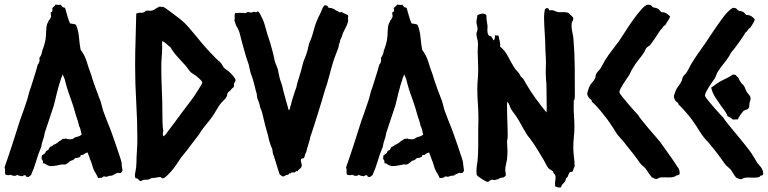

<svg xmlns="http://www.w3.org/2000/svg" viewBox="-30 -774 3383 846"><path d="M256.8 -739.3Q261.7 -721.7 266.6 -704.6Q271.5 -687.5 278.3 -670.9Q293 -668.9 296.4 -668Q299.8 -667 304.7 -665Q315.4 -639.6 317.9 -610.8Q320.3 -582 325.2 -554.7Q343.8 -530.3 352.1 -502.4Q360.4 -474.6 371.1 -446.3Q374 -436.5 375 -434.1Q376 -431.6 376 -429.7Q381.8 -413.1 387.7 -395.5Q393.6 -377.9 400.4 -361.3Q403.3 -352.5 406.7 -344.2Q410.2 -335.9 413.1 -328.1Q416 -318.4 418.5 -308.1Q420.9 -297.9 423.8 -288.1Q430.7 -268.6 438.5 -249Q446.3 -229.5 454.1 -210Q457 -203.1 465.3 -179.7Q473.6 -156.2 482.4 -130.4Q491.2 -104.5 498.5 -82.5Q505.9 -60.5 505.9 -55.7Q505.9 -47.9 507.3 -39.6Q508.8 -31.2 509.8 -22.5Q505.9 -12.7 500 -11.7Q494.1 -10.7 489.3 -12.7Q484.4 -10.7 480 -8.8Q475.6 -6.8 471.7 -4.9Q468.8 -3.9 466.8 -2Q464.8 0 461.9 0Q450.2 0 446.8 2.4Q443.4 4.9 436.5 4.9Q427.7 2 425.3 4.4Q422.9 6.8 420.9 7.8Q417 9.8 412.1 9.8Q407.2 9.8 402.3 10.7Q400.4 6.8 398.9 2.9Q397.5 -1 394.5 -5.9Q383.8 -21.5 379.4 -36.1Q375 -50.8 372.1 -59.6Q367.2 -70.3 363.8 -81.1Q360.4 -91.8 355.5 -102.5Q349.6 -100.6 344.7 -98.1Q339.8 -95.7 336.9 -91.8Q325.2 -91.8 325.2 -88.9Q325.2 -85.9 323.2 -83Q317.4 -81.1 314 -79.1Q310.5 -77.1 302.7 -78.1Q297.9 -73.2 293 -69.8Q288.1 -66.4 280.3 -65.4Q272.5 -57.6 264.2 -52.2Q255.9 -46.9 245.1 -49.8Q231.4 -46.9 217.8 -44.4Q204.1 -42 190.4 -42Q174.8 -46.9 170.9 -50.8Q167 -54.7 159.2 -54.7Q160.2 -68.4 153.3 -73.2Q153.3 -76.2 153.8 -82.5Q154.3 -88.9 156.2 -90.8Q168.9 -96.7 170.9 -103.5Q172.9 -110.4 181.6 -112.3Q183.6 -116.2 186 -119.6Q188.5 -123 190.4 -127Q195.3 -128.9 198.7 -129.9Q202.1 -130.9 204.1 -135.7Q209 -135.7 218.8 -142.1Q228.5 -148.4 231.4 -152.3Q239.3 -155.3 241.2 -157.7Q243.2 -160.2 246.1 -162.1Q255.9 -161.1 258.8 -164.1Q266.6 -160.2 276.4 -160.2Q280.3 -160.2 283.2 -160.6Q286.1 -161.1 290 -161.1Q297.9 -168.9 310.1 -171.4Q322.3 -173.8 330.1 -181.6Q327.1 -189.5 325.2 -200.7Q323.2 -211.9 318.4 -218.8Q316.4 -231.4 312 -243.2Q307.6 -254.9 304.7 -265.6Q293.9 -306.6 279.3 -345.7Q264.6 -384.8 254.9 -425.8Q252.9 -430.7 250.5 -436Q248 -441.4 246.1 -446.3Q241.2 -434.6 241.2 -433.1Q241.2 -431.6 239.3 -429.7Q238.3 -424.8 237.3 -421.4Q236.3 -418 234.4 -413.1Q231.4 -405.3 229 -396Q226.6 -386.7 224.6 -378.9Q219.7 -362.3 215.8 -344.2Q211.9 -326.2 207 -308.6Q197.3 -278.3 187 -248.5Q176.8 -218.8 167 -188.5Q165 -174.8 162.6 -167.5Q160.2 -160.2 157.7 -152.8Q155.3 -145.5 153.8 -138.7Q152.3 -131.8 152.3 -127.9Q138.7 -96.7 129.4 -64.5Q120.1 -32.2 106.4 -2Q102.5 0 99.6 2.9Q96.7 5.9 92.8 5.9Q85 5.9 84.5 2Q84 -2 80.1 -2Q76.2 -2 73.2 -0.5Q70.3 1 67.4 2.9Q62.5 1 56.2 0.5Q49.8 0 46.9 -3.9Q40 1 33.2 1Q25.4 1 17.6 -3.9Q11.7 -2 5.9 -2Q2.9 -2 -1 -2.9Q-4.9 -3.9 -6.8 -5.9Q-7.8 -9.8 -7.8 -13.7Q-7.8 -17.6 -7.8 -22.5Q-7.8 -32.2 -9.8 -37.1Q7.8 -86.9 24.4 -138.2Q41 -189.5 57.6 -242.2Q66.4 -266.6 74.7 -290Q83 -313.5 90.8 -337.9Q94.7 -351.6 97.7 -363.8Q100.6 -376 105.5 -387.7Q113.3 -413.1 121.6 -439Q129.9 -464.8 136.7 -490.2Q140.6 -493.2 141.6 -497.1Q142.6 -501 144.5 -505.9L143.6 -518.6Q150.4 -528.3 152.8 -535.6Q155.3 -543 156.2 -550.8Q161.1 -562.5 165 -576.2Q168.9 -589.8 170.9 -601.6Q172.9 -617.2 173.3 -637.2Q173.8 -657.2 178.7 -670.9Q180.7 -674.8 182.1 -676.3Q183.6 -677.7 183.6 -682.6Q185.5 -684.6 188 -687Q190.4 -689.5 191.4 -692.4Q196.3 -700.2 194.8 -706.1Q193.4 -711.9 193.4 -718.8Q202.1 -723.6 201.2 -727.5Q200.2 -731.4 200.2 -735.4Q200.2 -740.2 206.5 -744.6Q212.9 -749 214.8 -753.9Q220.7 -752.9 226.6 -752.4Q232.4 -752 238.3 -752.9Q245.1 -740.2 254.9 -740.2Z M568.4 11.7Q564.5 7.8 564.5 1Q564.5 -3.9 564.9 -7.3Q565.4 -10.7 566.4 -15.6Q571.3 -38.1 571.3 -61Q571.3 -84 573.2 -106.4Q574.2 -120.1 574.7 -133.8Q575.2 -147.5 575.2 -161.1Q575.2 -242.2 570.3 -322.8Q565.4 -403.3 565.4 -485.4Q565.4 -542 567.4 -599.1Q569.3 -656.2 570.3 -713.9Q579.1 -718.8 591.8 -717.8Q604.5 -716.8 612.3 -726.6Q617.2 -727.5 622.1 -727.1Q627 -726.6 631.8 -726.6Q642.6 -726.6 652.3 -733.4Q662.1 -740.2 673.8 -745.1Q679.7 -743.2 682.1 -743.7Q684.6 -744.1 687.5 -744.1Q690.4 -744.1 700.2 -737.3Q710 -730.5 721.7 -721.7Q733.4 -712.9 743.7 -705.1Q753.9 -697.3 756.8 -695.3Q781.2 -676.8 800.3 -654.8Q819.3 -632.8 837.9 -610.4Q855.5 -587.9 876 -564.9Q896.5 -542 916 -522.5Q922.9 -514.6 930.2 -508.8Q937.5 -502.9 944.3 -495.1Q947.3 -491.2 949.7 -486.8Q952.1 -482.4 955.1 -477.5Q960.9 -470.7 968.8 -465.8Q976.6 -460.9 983.4 -454.1Q988.3 -450.2 998 -438.5Q1007.8 -426.8 1007.8 -420.9Q1007.8 -417 1005.9 -414.1Q1003.9 -411.1 1002 -407.2Q1001 -404.3 1001 -398.4Q1001 -392.6 1000 -390.6Q990.2 -382.8 989.3 -380.9Q988.3 -378.9 986.3 -377Q983.4 -373 979 -370.6Q974.6 -368.2 972.7 -363.3Q970.7 -360.4 971.2 -357.4Q971.7 -354.5 969.7 -350.6Q964.8 -339.8 954.1 -330.1Q943.4 -320.3 935.5 -308.6Q924.8 -291 914.1 -273.4Q903.3 -255.9 889.6 -239.3Q883.8 -231.4 877.4 -224.1Q871.1 -216.8 865.2 -209Q860.4 -203.1 856.4 -196.8Q852.5 -190.4 847.7 -182.6Q836.9 -168.9 827.1 -155.8Q817.4 -142.6 806.6 -128.9Q794.9 -112.3 781.2 -96.2Q767.6 -80.1 756.8 -63.5Q746.1 -45.9 734.4 -31.2Q722.7 -16.6 709 -2.9Q705.1 0 699.2 5.9Q693.4 11.7 687.5 11.7Q683.6 11.7 681.2 8.8Q678.7 5.9 673.8 5.9Q672.9 5.9 668 6.8Q663.1 7.8 656.2 8.8L638.7 10.7Q623 18.6 616.2 18.1Q609.4 17.6 602.5 18.6Q598.6 19.5 596.2 21.5Q593.8 23.4 590.8 23.4Q584 23.4 580.1 17.1Q576.2 10.7 568.4 11.7ZM861.3 -410.2Q861.3 -415 852.1 -423.8Q842.8 -432.6 837.9 -436.5Q831.1 -442.4 821.8 -447.8Q812.5 -453.1 806.6 -460Q801.8 -465.8 797.4 -472.2Q793 -478.5 788.1 -484.4Q770.5 -503.9 752.4 -523.4Q734.4 -543 720.7 -566.4Q711.9 -572.3 704.1 -580.1Q696.3 -587.9 685.5 -592.8Q683.6 -586.9 684.1 -580.6Q684.6 -574.2 684.6 -568.4Q684.6 -545.9 682.6 -524.4Q680.7 -502.9 680.7 -481.4Q680.7 -428.7 683.1 -377.4Q685.5 -326.2 685.5 -274.4Q685.5 -254.9 686 -235.4Q686.5 -215.8 689.5 -196.3Q687.5 -190.4 687.5 -185.5Q687.5 -180.7 689.5 -172.9Q697.3 -177.7 702.6 -185.1Q708 -192.4 712.9 -199.2Q729.5 -220.7 745.6 -242.7Q761.7 -264.6 778.3 -287.1Q789.1 -301.8 800.3 -315.9Q811.5 -330.1 822.3 -345.7Q825.2 -349.6 831.5 -359.4Q837.9 -369.1 844.2 -379.4Q850.6 -389.6 856 -398.4Q861.3 -407.2 861.3 -410.2Z M1401.4 -751Q1409.2 -751 1412.6 -747.6Q1416 -744.1 1418 -739.3Q1427.7 -740.2 1438 -735.8Q1448.2 -731.4 1450.2 -727.5Q1458 -726.6 1460 -723.6Q1461.9 -720.7 1465.8 -719.7L1476.6 -720.7Q1480.5 -716.8 1491.7 -712.9Q1502.9 -709 1504.9 -704.1Q1502.9 -699.2 1503.4 -693.8Q1503.9 -688.5 1503.9 -681.6Q1501 -667 1494.6 -655.3Q1488.3 -643.6 1483.4 -632.8Q1480.5 -627.9 1479 -622.1Q1477.5 -616.2 1475.6 -611.3Q1473.6 -607.4 1472.2 -604Q1470.7 -600.6 1468.8 -596.7Q1468.8 -591.8 1466.8 -586.4Q1464.8 -581.1 1462.9 -576.2Q1462.9 -570.3 1461.9 -567.9Q1460.9 -565.4 1460.9 -563.5Q1442.4 -518.6 1431.6 -479.5Q1420.9 -440.4 1410.2 -401.4Q1405.3 -389.6 1400.4 -372.1Q1395.5 -354.5 1388.2 -330.6Q1380.9 -306.6 1372.6 -279.8Q1364.3 -252.9 1356.9 -230Q1349.6 -207 1344.2 -190.9Q1338.9 -174.8 1337.9 -172.9Q1335 -156.2 1329.1 -139.2Q1323.2 -122.1 1319.3 -103.5Q1314.5 -97.7 1313.5 -90.3Q1312.5 -83 1308.6 -76.2Q1300.8 -77.1 1295.9 -72.3Q1294.9 -64.5 1297.4 -57.6Q1299.8 -50.8 1299.8 -43Q1295.9 -32.2 1290 -29.3Q1284.2 -26.4 1282.2 -19.5Q1275.4 -21.5 1272 -17.6Q1268.6 -13.7 1264.6 -13.7Q1252.9 -16.6 1251 -9.8Q1245.1 -11.7 1243.2 -8.3Q1241.2 -4.9 1239.3 -3.9Q1231.4 -3.9 1227.1 -0.5Q1222.7 2.9 1216.8 3.9Q1212.9 2 1209 -0.5Q1205.1 -2.9 1202.1 -5.9Q1196.3 -22.5 1191.4 -38.6Q1186.5 -54.7 1181.6 -71.3Q1179.7 -79.1 1176.8 -85.9Q1173.8 -92.8 1171.9 -100.6Q1170.9 -105.5 1170.9 -108.9Q1170.9 -112.3 1169.9 -116.2Q1168 -121.1 1166 -126Q1164.1 -130.9 1162.1 -135.7Q1154.3 -157.2 1150.4 -179.7Q1145.5 -196.3 1141.1 -212.4Q1136.7 -228.5 1132.8 -245.1Q1129.9 -258.8 1126 -273.9Q1122.1 -289.1 1116.2 -300.8Q1114.3 -316.4 1107.9 -330.6Q1101.6 -344.7 1101.6 -359.4Q1096.7 -375 1093.3 -390.6Q1089.8 -406.2 1085 -421.9Q1083 -429.7 1080.1 -436.5Q1077.1 -443.4 1075.2 -450.2Q1072.3 -459 1070.3 -468.8Q1068.4 -478.5 1066.4 -488.3Q1063.5 -497.1 1060.5 -505.4Q1057.6 -513.7 1054.7 -522.5Q1049.8 -539.1 1045.4 -555.2Q1041 -571.3 1036.1 -587.9Q1031.2 -606.4 1026.9 -624.5Q1022.5 -642.6 1011.7 -659.2Q1008.8 -664.1 1007.3 -670.4Q1005.9 -676.8 1002.9 -682.6Q1004.9 -690.4 1003.9 -700.7Q1002.9 -710.9 1006.8 -716.8Q1016.6 -716.8 1030.3 -717.3Q1043.9 -717.8 1050.8 -715.8Q1054.7 -716.8 1057.1 -718.8Q1059.6 -720.7 1063.5 -721.7Q1069.3 -718.8 1075.2 -718.8Q1084 -718.8 1088.9 -722.7Q1099.6 -717.8 1100.6 -720.7Q1101.6 -723.6 1105.5 -723.6Q1111.3 -721.7 1114.3 -715.3Q1117.2 -709 1120.1 -704.1Q1130.9 -684.6 1136.2 -665.5Q1141.6 -646.5 1147.5 -625Q1154.3 -605.5 1160.2 -586.4Q1166 -567.4 1170.9 -547.9Q1173.8 -538.1 1175.8 -528.3Q1177.7 -518.6 1179.7 -508.8Q1182.6 -498 1186.5 -488.8Q1190.4 -479.5 1194.3 -468.8Q1196.3 -458 1198.2 -447.8Q1200.2 -437.5 1203.1 -426.8Q1205.1 -418.9 1208 -412.1Q1210.9 -405.3 1212.9 -397.5Q1214.8 -389.6 1216.8 -381.3Q1218.8 -373 1220.7 -365.2Q1225.6 -345.7 1231.4 -326.7Q1237.3 -307.6 1242.2 -288.1Q1247.1 -291 1248 -298.8Q1249 -306.6 1252 -311.5Q1253.9 -323.2 1258.3 -336.9Q1262.7 -350.6 1266.6 -362.3Q1267.6 -367.2 1269 -371.1Q1270.5 -375 1272.5 -379.9Q1275.4 -385.7 1276.4 -392.1Q1277.3 -398.4 1279.3 -405.3Q1283.2 -418.9 1287.6 -432.6Q1292 -446.3 1295.9 -460Q1299.8 -472.7 1302.7 -486.3Q1305.7 -500 1310.5 -511.7Q1315.4 -522.5 1318.8 -532.2Q1322.3 -542 1325.2 -552.7Q1328.1 -563.5 1330.1 -574.2Q1332 -585 1336.9 -593.8Q1338.9 -598.6 1341.3 -605Q1343.8 -611.3 1345.7 -617.2Q1350.6 -632.8 1354.5 -648.4Q1358.4 -664.1 1365.2 -679.7Q1370.1 -693.4 1377 -706.1Q1383.8 -718.8 1388.7 -732.4Q1392.6 -742.2 1395.5 -745.1Q1398.4 -748 1401.4 -751Z M1761.7 -739.3Q1766.6 -721.7 1771.5 -704.6Q1776.4 -687.5 1783.2 -670.9Q1797.9 -668.9 1801.3 -668Q1804.7 -667 1809.6 -665Q1820.3 -639.6 1822.8 -610.8Q1825.2 -582 1830.1 -554.7Q1848.6 -530.3 1856.9 -502.4Q1865.2 -474.6 1876 -446.3Q1878.9 -436.5 1879.9 -434.1Q1880.9 -431.6 1880.9 -429.7Q1886.7 -413.1 1892.6 -395.5Q1898.4 -377.9 1905.3 -361.3Q1908.2 -352.5 1911.6 -344.2Q1915 -335.9 1918 -328.1Q1920.9 -318.4 1923.3 -308.1Q1925.8 -297.9 1928.7 -288.1Q1935.5 -268.6 1943.4 -249Q1951.2 -229.5 1959 -210Q1961.9 -203.1 1970.2 -179.7Q1978.5 -156.2 1987.3 -130.4Q1996.1 -104.5 2003.4 -82.5Q2010.7 -60.5 2010.7 -55.7Q2010.7 -47.9 2012.2 -39.6Q2013.7 -31.2 2014.6 -22.5Q2010.7 -12.7 2004.9 -11.7Q1999 -10.7 1994.1 -12.7Q1989.3 -10.7 1984.9 -8.8Q1980.5 -6.8 1976.6 -4.9Q1973.6 -3.9 1971.7 -2Q1969.7 0 1966.8 0Q1955.1 0 1951.7 2.4Q1948.2 4.9 1941.4 4.9Q1932.6 2 1930.2 4.4Q1927.7 6.8 1925.8 7.8Q1921.9 9.8 1917 9.8Q1912.1 9.8 1907.2 10.7Q1905.3 6.8 1903.8 2.9Q1902.3 -1 1899.4 -5.9Q1888.7 -21.5 1884.3 -36.1Q1879.9 -50.8 1877 -59.6Q1872.1 -70.3 1868.7 -81.1Q1865.2 -91.8 1860.4 -102.5Q1854.5 -100.6 1849.6 -98.1Q1844.7 -95.7 1841.8 -91.8Q1830.1 -91.8 1830.1 -88.9Q1830.1 -85.9 1828.1 -83Q1822.3 -81.1 1818.8 -79.1Q1815.4 -77.1 1807.6 -78.1Q1802.7 -73.2 1797.9 -69.8Q1793 -66.4 1785.2 -65.4Q1777.3 -57.6 1769 -52.2Q1760.7 -46.9 1750 -49.8Q1736.3 -46.9 1722.7 -44.4Q1709 -42 1695.3 -42Q1679.7 -46.9 1675.8 -50.8Q1671.9 -54.7 1664.1 -54.7Q1665 -68.4 1658.2 -73.2Q1658.2 -76.2 1658.7 -82.5Q1659.2 -88.9 1661.1 -90.8Q1673.8 -96.7 1675.8 -103.5Q1677.7 -110.4 1686.5 -112.3Q1688.5 -116.2 1690.9 -119.6Q1693.4 -123 1695.3 -127Q1700.2 -128.9 1703.6 -129.9Q1707 -130.9 1709 -135.7Q1713.9 -135.7 1723.6 -142.1Q1733.4 -148.4 1736.3 -152.3Q1744.1 -155.3 1746.1 -157.7Q1748 -160.2 1751 -162.1Q1760.7 -161.1 1763.7 -164.1Q1771.5 -160.2 1781.2 -160.2Q1785.2 -160.2 1788.1 -160.6Q1791 -161.1 1794.9 -161.1Q1802.7 -168.9 1814.9 -171.4Q1827.1 -173.8 1835 -181.6Q1832 -189.5 1830.1 -200.7Q1828.1 -211.9 1823.2 -218.8Q1821.3 -231.4 1816.9 -243.2Q1812.5 -254.9 1809.6 -265.6Q1798.8 -306.6 1784.2 -345.7Q1769.5 -384.8 1759.8 -425.8Q1757.8 -430.7 1755.4 -436Q1752.9 -441.4 1751 -446.3Q1746.1 -434.6 1746.1 -433.1Q1746.1 -431.6 1744.1 -429.7Q1743.2 -424.8 1742.2 -421.4Q1741.2 -418 1739.3 -413.1Q1736.3 -405.3 1733.9 -396Q1731.4 -386.7 1729.5 -378.9Q1724.6 -362.3 1720.7 -344.2Q1716.8 -326.2 1711.9 -308.6Q1702.1 -278.3 1691.9 -248.5Q1681.6 -218.8 1671.9 -188.5Q1669.9 -174.8 1667.5 -167.5Q1665 -160.2 1662.6 -152.8Q1660.2 -145.5 1658.7 -138.7Q1657.2 -131.8 1657.2 -127.9Q1643.6 -96.7 1634.3 -64.5Q1625 -32.2 1611.3 -2Q1607.4 0 1604.5 2.9Q1601.6 5.9 1597.7 5.9Q1589.8 5.9 1589.4 2Q1588.9 -2 1585 -2Q1581.1 -2 1578.1 -0.5Q1575.2 1 1572.3 2.9Q1567.4 1 1561 0.5Q1554.7 0 1551.8 -3.9Q1544.9 1 1538.1 1Q1530.3 1 1522.5 -3.9Q1516.6 -2 1510.7 -2Q1507.8 -2 1503.9 -2.9Q1500 -3.9 1498 -5.9Q1497.1 -9.8 1497.1 -13.7Q1497.1 -17.6 1497.1 -22.5Q1497.1 -32.2 1495.1 -37.1Q1512.7 -86.9 1529.3 -138.2Q1545.9 -189.5 1562.5 -242.2Q1571.3 -266.6 1579.6 -290Q1587.9 -313.5 1595.7 -337.9Q1599.6 -351.6 1602.5 -363.8Q1605.5 -376 1610.4 -387.7Q1618.2 -413.1 1626.5 -439Q1634.8 -464.8 1641.6 -490.2Q1645.5 -493.2 1646.5 -497.1Q1647.5 -501 1649.4 -505.9L1648.4 -518.6Q1655.3 -528.3 1657.7 -535.6Q1660.2 -543 1661.1 -550.8Q1666 -562.5 1669.9 -576.2Q1673.8 -589.8 1675.8 -601.6Q1677.7 -617.2 1678.2 -637.2Q1678.7 -657.2 1683.6 -670.9Q1685.5 -674.8 1687 -676.3Q1688.5 -677.7 1688.5 -682.6Q1690.4 -684.6 1692.9 -687Q1695.3 -689.5 1696.3 -692.4Q1701.2 -700.2 1699.7 -706.1Q1698.2 -711.9 1698.2 -718.8Q1707 -723.6 1706.1 -727.5Q1705.1 -731.4 1705.1 -735.4Q1705.1 -740.2 1711.4 -744.6Q1717.8 -749 1719.7 -753.9Q1725.6 -752.9 1731.4 -752.4Q1737.3 -752 1743.2 -752.9Q1750 -740.2 1759.8 -740.2Z M2389.6 -728.5Q2405.3 -730.5 2413.6 -726.1Q2421.9 -721.7 2430.7 -720.7Q2435.5 -719.7 2440.9 -720.2Q2446.3 -720.7 2452.1 -720.7Q2464.8 -720.7 2472.2 -717.8Q2479.5 -714.8 2487.3 -705.1Q2489.3 -703.1 2492.7 -699.7Q2496.1 -696.3 2496.1 -693.4Q2496.1 -685.5 2492.2 -679.7Q2488.3 -673.8 2488.3 -663.1Q2488.3 -646.5 2492.2 -630.4Q2496.1 -614.3 2497.1 -597.7Q2502 -537.1 2502.4 -476.1Q2502.9 -415 2502.9 -355.5Q2502.9 -347.7 2502.4 -341.3Q2502 -335 2498 -330.1V-317.4Q2497.1 -292 2499 -266.1Q2501 -240.2 2501 -214.8Q2501 -192.4 2498.5 -169.9Q2496.1 -147.5 2496.1 -124Q2496.1 -102.5 2499 -82Q2502 -61.5 2502 -40Q2497.1 -31.2 2496.1 -26.4Q2495.1 -21.5 2492.2 -17.6Q2489.3 -15.6 2485.8 -16.6Q2482.4 -17.6 2480.5 -14.6Q2475.6 -8.8 2473.6 -1Q2471.7 6.8 2463.9 11.7Q2461.9 25.4 2453.6 32.7Q2445.3 40 2441.4 51.8Q2429.7 52.7 2425.3 50.8Q2420.9 48.8 2416 46.9Q2415 30.3 2416.5 22.9Q2418 15.6 2418 7.8Q2418 -2 2413.1 -6.8Q2408.2 -11.7 2406.2 -19.5Q2395.5 -26.4 2391.6 -28.8Q2387.7 -31.2 2384.8 -35.2Q2378.9 -43 2375 -51.8Q2371.1 -60.5 2366.2 -68.4Q2352.5 -90.8 2338.4 -114.3Q2324.2 -137.7 2307.6 -160.2Q2304.7 -165 2300.8 -168.9Q2296.9 -172.9 2293.9 -177.7Q2277.3 -204.1 2262.7 -231.4Q2248 -258.8 2228.5 -283.2Q2220.7 -293 2216.8 -305.2Q2212.9 -317.4 2205.1 -326.2Q2204.1 -321.3 2204.1 -315.4Q2204.1 -309.6 2204.1 -304.7Q2204.1 -271.5 2205.6 -238.8Q2207 -206.1 2207 -172.9Q2207 -166 2205.6 -160.6Q2204.1 -155.3 2204.1 -148.4Q2204.1 -138.7 2205.1 -129.9Q2206.1 -121.1 2206.1 -112.3Q2206.1 -101.6 2205.6 -91.8Q2205.1 -82 2204.1 -72.3Q2202.1 -59.6 2199.2 -48.3Q2196.3 -37.1 2196.3 -25.4Q2196.3 -18.6 2197.8 -12.7Q2199.2 -6.8 2199.2 -2Q2192.4 8.8 2182.1 8.8Q2171.9 8.8 2165 16.6Q2159.2 15.6 2155.8 17.6Q2152.3 19.5 2149.4 19.5Q2145.5 19.5 2143.1 18.6Q2140.6 17.6 2137.7 17.6Q2132.8 17.6 2127.9 22.5Q2123 27.3 2118.2 27.3Q2115.2 27.3 2107.9 23.4Q2100.6 19.5 2092.3 14.2Q2084 8.8 2077.1 3.4Q2070.3 -2 2070.3 -4.9Q2069.3 -9.8 2069.3 -18.6Q2069.3 -30.3 2070.8 -41.5Q2072.3 -52.7 2074.2 -64.5Q2077.1 -97.7 2077.1 -130.4Q2077.1 -163.1 2077.1 -196.3Q2077.1 -210 2077.6 -223.6Q2078.1 -237.3 2078.1 -251Q2078.1 -283.2 2075.7 -315.9Q2073.2 -348.6 2073.2 -380.9Q2073.2 -403.3 2075.2 -425.3Q2077.1 -447.3 2077.1 -468.8Q2077.1 -485.4 2076.2 -501Q2075.2 -516.6 2075.2 -533.2Q2074.2 -543.9 2075.2 -556.2Q2076.2 -568.4 2076.2 -579.1Q2076.2 -591.8 2072.8 -603Q2069.3 -614.3 2069.3 -624Q2069.3 -629.9 2071.8 -635.3Q2074.2 -640.6 2074.2 -646.5Q2074.2 -654.3 2071.8 -662.1Q2069.3 -669.9 2069.3 -677.7Q2069.3 -685.5 2071.3 -692.4Q2073.2 -699.2 2073.2 -707Q2086.9 -713.9 2097.7 -713.9Q2108.4 -713.9 2113.3 -706.1Q2113.3 -688.5 2115.2 -679.2Q2117.2 -669.9 2118.2 -660.2Q2118.2 -654.3 2117.7 -646.5Q2117.2 -638.7 2118.2 -631.3Q2119.1 -624 2122.6 -619.1Q2126 -614.3 2134.8 -614.3Q2136.7 -609.4 2139.6 -605.5Q2142.6 -601.6 2143.6 -595.7Q2149.4 -599.6 2150.4 -606.4Q2151.4 -613.3 2150.4 -619.1Q2155.3 -617.2 2159.2 -617.7Q2163.1 -618.2 2167 -616.2Q2168.9 -602.5 2171.9 -592.3Q2174.8 -582 2173.8 -568.4Q2193.4 -553.7 2207.5 -526.9Q2221.7 -500 2234.4 -478.5Q2241.2 -467.8 2250.5 -458.5Q2259.8 -449.2 2264.6 -436.5Q2272.5 -431.6 2277.3 -423.8Q2282.2 -416 2286.1 -408.2Q2305.7 -374 2329.1 -341.8Q2352.5 -309.6 2377.9 -278.3Q2378.9 -285.2 2378.9 -291.5Q2378.9 -297.9 2378.9 -304.7L2377.9 -392.6Q2377.9 -400.4 2377.4 -407.2Q2377 -414.1 2376 -421.9Q2374 -447.3 2375 -471.7Q2376 -496.1 2375 -521.5Q2373 -547.9 2372.6 -575.2Q2372.1 -602.5 2370.1 -629.9Q2369.1 -646.5 2368.2 -663.1Q2367.2 -679.7 2367.2 -696.3Q2367.2 -716.8 2371.1 -733.4Q2373 -735.4 2375.5 -736.8Q2377.9 -738.3 2381.8 -738.3Q2387.7 -738.3 2389.6 -728.5Z M2782.2 -266.6Q2784.2 -261.7 2796.9 -245.6Q2809.6 -229.5 2825.7 -210.4Q2841.8 -191.4 2857.4 -173.8Q2873 -156.2 2878.9 -148.4Q2897.5 -121.1 2917 -94.7Q2936.5 -68.4 2954.1 -40Q2959 -35.2 2961.9 -27.8Q2964.8 -20.5 2964.8 -12.7Q2964.8 -3.9 2960.4 -3.4Q2956.1 -2.9 2951.2 -1Q2941.4 5.9 2933.6 6.8Q2925.8 7.8 2920.9 7.8Q2910.2 7.8 2897.5 7.3Q2884.8 6.8 2876 8.8Q2873 9.8 2869.1 12.2Q2865.2 14.6 2863.3 14.6Q2855.5 14.6 2852.1 12.2Q2848.6 9.8 2842.8 7.8Q2835 -1 2828.6 -10.7Q2822.3 -20.5 2815.4 -30.3Q2809.6 -37.1 2802.7 -42.5Q2795.9 -47.9 2790 -55.7Q2774.4 -78.1 2758.3 -98.6Q2742.2 -119.1 2725.6 -139.6Q2717.8 -150.4 2708.5 -160.2Q2699.2 -169.9 2691.4 -179.7Q2683.6 -190.4 2676.8 -202.1Q2669.9 -213.9 2662.1 -224.6Q2656.2 -234.4 2645.5 -248.5Q2634.8 -262.7 2623 -277.3Q2611.3 -292 2599.1 -305.2Q2586.9 -318.4 2578.1 -325.2Q2578.1 -332 2574.2 -335Q2570.3 -337.9 2565.4 -341.8Q2563.5 -346.7 2560.5 -351.1Q2557.6 -355.5 2557.6 -361.3Q2557.6 -365.2 2558.6 -368.2Q2559.6 -371.1 2560.5 -374Q2562.5 -377.9 2563 -381.3Q2563.5 -384.8 2565.4 -388.7Q2570.3 -401.4 2579.6 -411.1Q2588.9 -420.9 2593.8 -433.6Q2594.7 -437.5 2594.7 -440.9Q2594.7 -444.3 2596.7 -448.2Q2599.6 -454.1 2605.5 -460Q2611.3 -465.8 2616.2 -472.7Q2621.1 -481.4 2626 -490.2Q2630.9 -499 2635.7 -507.8Q2649.4 -530.3 2666 -551.3Q2682.6 -572.3 2697.3 -592.8Q2710.9 -612.3 2722.7 -631.3Q2734.4 -650.4 2748 -669.9Q2754.9 -679.7 2763.7 -691.9Q2772.5 -704.1 2781.7 -715.8Q2791 -727.5 2800.8 -737.8Q2810.5 -748 2820.3 -752.9Q2836.9 -754.9 2841.8 -747.6Q2846.7 -740.2 2855.5 -740.2Q2869.1 -737.3 2874 -731.4Q2878.9 -725.6 2883.8 -720.7Q2896.5 -720.7 2905.3 -715.8Q2914.1 -710.9 2922.9 -701.2Q2918.9 -690.4 2912.6 -681.6Q2906.2 -672.9 2901.4 -663.1Q2893.6 -660.2 2890.1 -653.3Q2886.7 -646.5 2879.9 -641.6Q2869.1 -625 2858.4 -608.9Q2847.7 -592.8 2836.9 -578.1Q2832 -572.3 2825.7 -568.8Q2819.3 -565.4 2815.4 -558.6Q2813.5 -555.7 2812.5 -552.2Q2811.5 -548.8 2809.6 -545.9Q2797.9 -527.3 2783.2 -509.8Q2768.6 -492.2 2757.8 -472.7Q2752.9 -465.8 2750 -458.5Q2747.1 -451.2 2743.2 -444.3Q2739.3 -438.5 2731.9 -427.7Q2724.6 -417 2717.3 -405.8Q2710 -394.5 2704.6 -384.3Q2699.2 -374 2699.2 -367.2Q2700.2 -362.3 2711.9 -347.7Q2723.6 -333 2737.8 -316.4Q2752 -299.8 2765.1 -285.2Q2778.3 -270.5 2782.2 -266.6Z M3157.2 -255.9Q3159.2 -251 3171.4 -235.4Q3183.6 -219.7 3199.2 -201.2Q3214.8 -182.6 3229 -165.5Q3243.2 -148.4 3249 -140.6Q3259.8 -127 3270 -113.8Q3280.3 -100.6 3289.1 -85.9L3306.6 -56.6Q3314.5 -46.9 3320.8 -40Q3327.1 -33.2 3331.1 -21.5Q3333 -13.7 3333 -10.7Q3333 -3.9 3328.1 -1Q3320.3 -1 3319.8 1.5Q3319.3 3.9 3315.4 5.9Q3311.5 7.8 3303.2 8.3Q3294.9 8.8 3290 8.8Q3281.2 8.8 3268.1 8.3Q3254.9 7.8 3247.1 10.7Q3245.1 11.7 3241.2 13.7Q3237.3 15.6 3235.4 15.6Q3227.5 15.6 3224.1 13.2Q3220.7 10.7 3214.8 9.8Q3207 1 3201.7 -8.3Q3196.3 -17.6 3189.5 -27.3Q3182.6 -34.2 3175.8 -39.6Q3168.9 -44.9 3164.1 -51.8Q3149.4 -73.2 3133.8 -93.8Q3118.2 -114.3 3101.6 -133.8Q3093.8 -144.5 3085 -153.3Q3076.2 -162.1 3068.4 -172.9Q3060.5 -182.6 3053.7 -193.8Q3046.9 -205.1 3040 -215.8Q3034.2 -224.6 3024.4 -238.8Q3014.6 -252.9 3002.9 -267.1Q2991.2 -281.2 2979.5 -293.9Q2967.8 -306.6 2960 -313.5Q2959 -319.3 2955.1 -322.8Q2951.2 -326.2 2946.3 -329.1Q2944.3 -334 2941.9 -338.4Q2939.5 -342.8 2939.5 -347.7Q2939.5 -354.5 2942.4 -360.4Q2944.3 -364.3 2944.8 -367.7Q2945.3 -371.1 2947.3 -375Q2952.1 -385.7 2960.4 -396Q2968.8 -406.2 2973.6 -418Q2975.6 -420.9 2975.6 -424.3Q2975.6 -427.7 2977.5 -430.7Q2979.5 -438.5 2985.8 -443.8Q2992.2 -449.2 2996.1 -456.1Q3001 -463.9 3005.4 -472.2Q3009.8 -480.5 3014.6 -490.2Q3029.3 -514.6 3045.4 -537.6Q3061.5 -560.5 3078.1 -584Q3090.8 -603.5 3103 -621.6Q3115.2 -639.6 3127.9 -658.2Q3134.8 -667 3142.6 -678.7Q3150.4 -690.4 3159.7 -702.1Q3168.9 -713.9 3178.7 -723.6Q3188.5 -733.4 3198.2 -739.3Q3212.9 -740.2 3217.8 -732.9Q3222.7 -725.6 3232.4 -725.6Q3245.1 -722.7 3249 -717.8Q3252.9 -712.9 3257.8 -708Q3271.5 -708 3279.8 -703.1Q3288.1 -698.2 3295.9 -688.5Q3293 -677.7 3287.1 -669.4Q3281.2 -661.1 3276.4 -652.3Q3268.6 -648.4 3265.1 -641.6Q3261.7 -634.8 3254.9 -630.9Q3245.1 -614.3 3234.4 -599.1Q3223.6 -584 3212.9 -569.3Q3207 -560.5 3200.7 -553.7Q3194.3 -546.9 3189.5 -539.1Q3187.5 -536.1 3186 -532.7Q3184.6 -529.3 3182.6 -526.4Q3170.9 -507.8 3157.2 -491.7Q3143.6 -475.6 3131.8 -456.1Q3127.9 -449.2 3125.5 -441.9Q3123 -434.6 3119.1 -427.7Q3115.2 -421.9 3107.9 -412.1Q3100.6 -402.3 3093.8 -391.1Q3086.9 -379.9 3081.5 -369.6Q3076.2 -359.4 3076.2 -352.5Q3077.1 -347.7 3088.4 -333.5Q3099.6 -319.3 3113.8 -303.2Q3127.9 -287.1 3140.6 -272.9Q3153.3 -258.8 3157.2 -255.9ZM3221.7 -433.6Q3228.5 -418.9 3236.3 -408.2Q3239.3 -404.3 3243.2 -401.4Q3247.1 -398.4 3249 -393.6Q3251 -391.6 3252.9 -385.3Q3254.9 -378.9 3256.8 -376Q3259.8 -368.2 3268.6 -358.4Q3277.3 -348.6 3277.3 -340.8Q3277.3 -335.9 3275.4 -330.1Q3273.4 -324.2 3272.5 -319.3Q3271.5 -313.5 3271.5 -307.1Q3271.5 -300.8 3267.6 -295.9Q3262.7 -291 3256.8 -290Q3251 -289.1 3246.1 -285.2Q3244.1 -283.2 3240.2 -278.3Q3236.3 -273.4 3232.4 -267.6Q3228.5 -261.7 3225.1 -256.3Q3221.7 -251 3221.7 -248Q3210 -247.1 3206.5 -247.6Q3203.1 -248 3199.2 -247.1Q3194.3 -252 3189 -255.4Q3183.6 -258.8 3175.8 -261.7Q3173.8 -269.5 3167 -279.8Q3160.2 -290 3155.3 -296.9L3148.4 -305.7Q3133.8 -326.2 3121.6 -345.2Q3109.4 -364.3 3103.5 -387.7Q3122.1 -401.4 3132.3 -408.2Q3142.6 -415 3154.3 -420.9Q3166 -426.8 3177.2 -432.1Q3188.5 -437.5 3198.2 -445.3Q3206.1 -445.3 3209 -444.3Q3211.9 -443.4 3212.9 -442.4Q3213.9 -441.4 3215.3 -439Q3216.8 -436.5 3221.7 -433.6Z"/></svg>

Font: Caesar Dressing
Style: Regular
Weight: 400
Designer: Dathan Boardman
Foundry: Open Window
Version: Version 1.000